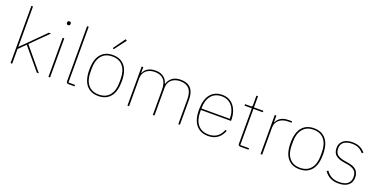

<svg xmlns="http://www.w3.org/2000/svg" viewBox="-18 -1536 4613 2334"><g transform="rotate(20 2288.5 -369.5)"><path d="M105 -740H126V-220H129L209 -299L416 -506H444L229 -292L471 0H445L214 -277L126 -190V0H105Z M605 -673Q592 -673 587 -679.5Q582 -686 582 -694V-701Q582 -709 587 -715.5Q592 -722 605 -722Q618 -722 623 -715.5Q628 -709 628 -701V-694Q628 -686 623 -679.5Q618 -673 605 -673ZM595 -506H616V0H595Z M855 0Q826 0 826 -29V-740H847V-19H932V0Z M1242 12Q1142 12 1087 -54.5Q1032 -121 1032 -253Q1032 -385 1087 -451.5Q1142 -518 1242 -518Q1342 -518 1397 -451.5Q1452 -385 1452 -253Q1452 -121 1397 -54.5Q1342 12 1242 12ZM1242 -7Q1333 -7 1381 -66.5Q1429 -126 1429 -229V-277Q1429 -380 1381 -439.5Q1333 -499 1242 -499Q1151 -499 1103 -439.5Q1055 -380 1055 -277V-229Q1055 -126 1103 -66.5Q1151 -7 1242 -7ZM1225 -587 1210 -597 1321 -751 1340 -739Z M1617 0V-506H1638V-430H1641Q1648 -447 1660 -463Q1672 -479 1691 -491Q1710 -503 1735.5 -510.5Q1761 -518 1794 -518Q1856 -518 1897 -489.5Q1938 -461 1953 -406H1957Q1971 -455 2011.5 -486.5Q2052 -518 2123 -518Q2208 -518 2252 -469Q2296 -420 2296 -325V0H2275V-322Q2275 -414 2235.5 -456.5Q2196 -499 2121 -499Q2090 -499 2062 -490.5Q2034 -482 2013 -464.5Q1992 -447 1979.5 -421Q1967 -395 1967 -360V0H1946V-322Q1946 -414 1906 -456.5Q1866 -499 1792 -499Q1762 -499 1734 -490.5Q1706 -482 1684.5 -465Q1663 -448 1650.5 -422Q1638 -396 1638 -362V0Z M2663 12Q2563 12 2507 -54.5Q2451 -121 2451 -253Q2451 -384 2506 -451Q2561 -518 2659 -518Q2705 -518 2742.5 -500.5Q2780 -483 2807 -450Q2834 -417 2849 -370.5Q2864 -324 2864 -266V-256H2474V-229Q2474 -126 2523 -66.5Q2572 -7 2663 -7Q2791 -7 2838 -131L2856 -124Q2833 -61 2784.5 -24.5Q2736 12 2663 12ZM2659 -499Q2570 -499 2522 -439.5Q2474 -380 2474 -277V-275H2841V-279Q2841 -329 2828 -369.5Q2815 -410 2791 -439Q2767 -468 2733.5 -483.5Q2700 -499 2659 -499Z M3078 0Q3049 0 3049 -29V-487H2954V-506H3026Q3040 -506 3044.5 -511.5Q3049 -517 3049 -531V-650H3070V-506H3191V-487H3070V-19H3183V0Z M3339 0V-506H3360V-419H3363Q3372 -437 3384.5 -452.5Q3397 -468 3415.5 -480Q3434 -492 3460 -499Q3486 -506 3521 -506H3562V-487H3518Q3487 -487 3458.5 -478.5Q3430 -470 3408 -453Q3386 -436 3373 -410Q3360 -384 3360 -349V0Z M3845 12Q3745 12 3690 -54.5Q3635 -121 3635 -253Q3635 -385 3690 -451.5Q3745 -518 3845 -518Q3945 -518 4000 -451.5Q4055 -385 4055 -253Q4055 -121 4000 -54.5Q3945 12 3845 12ZM3845 -7Q3936 -7 3984 -66.5Q4032 -126 4032 -229V-277Q4032 -380 3984 -439.5Q3936 -499 3845 -499Q3754 -499 3706 -439.5Q3658 -380 3658 -277V-229Q3658 -126 3706 -66.5Q3754 -7 3845 -7Z M4351 12Q4290 12 4244.5 -9.5Q4199 -31 4164 -81L4182 -93Q4216 -46 4255.5 -26.5Q4295 -7 4351 -7Q4423 -7 4460 -37Q4497 -67 4497 -124Q4497 -181 4464.5 -208Q4432 -235 4369 -245L4325 -252Q4258 -262 4219.5 -292.5Q4181 -323 4181 -389Q4181 -421 4193.5 -445Q4206 -469 4227.5 -485.5Q4249 -502 4278 -510Q4307 -518 4341 -518Q4374 -518 4399.5 -512Q4425 -506 4445 -495.5Q4465 -485 4480.5 -472Q4496 -459 4508 -445L4492 -431Q4480 -444 4466.5 -456.5Q4453 -469 4435.5 -478.5Q4418 -488 4395 -493.5Q4372 -499 4342 -499Q4279 -499 4240.5 -471.5Q4202 -444 4202 -390Q4202 -333 4233 -308Q4264 -283 4329 -272L4373 -265Q4406 -260 4433 -250Q4460 -240 4478.5 -223.5Q4497 -207 4507.5 -182.5Q4518 -158 4518 -125Q4518 -59 4473.5 -23.5Q4429 12 4351 12Z"/></g></svg>

Font: IBM Plex Sans Hebrew Thin
Style: Regular
Weight: 100
Designer: Mike Abbink, Paul van der Laan, Pieter van Rosmalen, Yanek Iontef
Foundry: Bold Monday
Version: Version 1.2